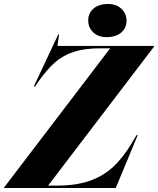

<svg xmlns="http://www.w3.org/2000/svg" viewBox="-82 -942 794 962"><path d="M214 -770 206 -712H692L691 -710L159 -12H202Q298 -12 366 -35.5Q434 -59 484.5 -105.5Q535 -152 580 -228L602 -265H608L498 0H-62V-2L470 -700H421Q343 -700 288.5 -682.5Q234 -665 193 -629Q152 -593 109 -531L93 -508H87L210 -770ZM360 -840Q360 -876 386.5 -899Q413 -922 460 -922Q501 -922 526.5 -898Q552 -874 552 -838Q552 -802 525.5 -779Q499 -756 452 -756Q410 -756 385 -780Q360 -804 360 -840Z"/></svg>

Font: Nyght Serif Dark Italic
Style: Regular
Weight: 800
Italic angle: -16°
Designer: Maksym Kobuzan
Version: Version 0.400